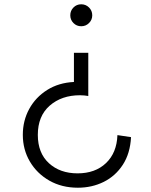

<svg xmlns="http://www.w3.org/2000/svg" viewBox="-20 -601 706 896"><path d="M359 -478.5Q380.5 -478.5 395.5 -493.5Q410.5 -508.5 410.5 -529.5Q410.5 -551 395.5 -566Q380.5 -581 359 -581Q337.5 -581 322.8 -566Q308 -551 308 -529.5Q308 -508.5 322.8 -493.5Q337.5 -478.5 359 -478.5ZM343.5 275Q409 275 464 247.8Q519 220.5 553.2 167.8Q587.5 115 591.5 39L528 29.5Q525 112 474.8 160Q424.5 208 342 208Q260 208 208.2 160.5Q156.5 113 156.5 28.5Q156.5 -59.5 212 -108Q267.5 -156.5 353.5 -156.5Q365 -156.5 373.8 -155.5Q382.5 -154.5 392 -153V-354.5H325V-218.5Q254 -215 200.2 -181.2Q146.5 -147.5 116.5 -92.8Q86.5 -38 86.5 28Q86.5 97 119.5 153Q152.5 209 210.5 242Q268.5 275 343.5 275Z"/></svg>

Font: Spartan
Style: Regular
Weight: 400
Designer: Matt Bailey, Mirko Velimirovic
Foundry: Matt Bailey
Version: Version 1.003; ttfautohint (v1.8.3)